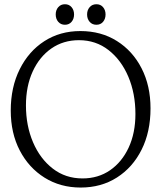

<svg xmlns="http://www.w3.org/2000/svg" viewBox="-20 -852 745 884"><path d="M350 -709Q445.5 -709 518.2 -663.2Q591 -617.5 632 -537.2Q673 -457 673 -353Q673 -245 632 -163Q591 -81 518.5 -34.8Q446 11.5 351.5 11.5Q258 11.5 185.2 -34Q112.5 -79.5 71 -159.2Q29.5 -239 29.5 -343Q29.5 -450.5 70.8 -533.2Q112 -616 184.2 -662.5Q256.5 -709 350 -709ZM603.5 -327.5Q603.5 -421.5 571 -498.5Q538.5 -575.5 480 -621.2Q421.5 -667 343.5 -667Q271.5 -667 216.5 -628.8Q161.5 -590.5 130.5 -522.8Q99.5 -455 99.5 -366.5Q99.5 -273.5 132 -197.2Q164.5 -121 223 -75.8Q281.5 -30.5 360 -30.5Q432 -30.5 486.8 -68.2Q541.5 -106 572.5 -172.8Q603.5 -239.5 603.5 -327.5ZM279 -738Q260 -738 248.2 -751.5Q236.5 -765 236.5 -785.5Q236.5 -805.5 248.2 -819Q260 -832.5 279 -832.5Q298 -832.5 309.5 -819Q321 -805.5 321 -785.5Q321 -765 309.5 -751.5Q298 -738 279 -738ZM424 -738Q404.5 -738 392.8 -751.5Q381 -765 381 -785.5Q381 -805.5 392.8 -819Q404.5 -832.5 424 -832.5Q443 -832.5 454.5 -819Q466 -805.5 466 -785.5Q466 -765 454.5 -751.5Q443 -738 424 -738Z"/></svg>

Font: Fraunces 144pt S100 Light
Style: Regular
Weight: 300
Version: Version 1.000; ttfautohint (v1.8.3)